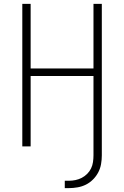

<svg xmlns="http://www.w3.org/2000/svg" viewBox="-20 -755 640 990"><path d="M335 215H314V177H335Q352 177 369 173.5Q386 170 401.5 162Q417 154 429.5 141.5Q442 129 449.5 113.5Q457 98 459.5 80.5Q462 63 462 46V-363H138V0H95V-735H138V-402H462V-735H505V46Q505 69 501 91.5Q497 114 486.5 134Q476 154 459.5 170.5Q443 187 423 197Q403 207 380 211Q357 215 335 215Z"/></svg>

Font: Iosevka Aile Extralight
Style: Regular
Weight: 200
Designer: Belleve Invis
Foundry: Belleve Invis
Version: Version 31.1.0; ttfautohint (v1.8.4)